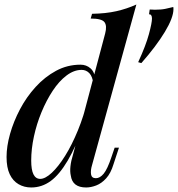

<svg xmlns="http://www.w3.org/2000/svg" viewBox="-20 -815 787 849"><path d="M387 -85Q380 -62 382.5 -44.5Q385 -27 404 -27Q422 -27 438.5 -47Q455 -67 473 -121L487 -162H506L482 -89Q470 -49 449.5 -26.5Q429 -4 405.5 5Q382 14 361 14Q300 14 293 -39Q289 -56 291.5 -79.5Q294 -103 303 -132L445 -667Q454 -701 442 -717Q430 -733 381 -733L387 -754Q448 -755 494.5 -765.5Q541 -776 583 -795ZM158 -24Q180 -24 209 -51Q238 -78 268 -126Q298 -174 324.5 -238.5Q351 -303 368 -376L353 -268Q316 -167 279.5 -105Q243 -43 204 -14.5Q165 14 118 14Q87 14 62 -0.5Q37 -15 23 -44.5Q9 -74 9 -121Q9 -168 24.5 -223Q40 -278 68.5 -332Q97 -386 137.5 -430.5Q178 -475 228 -502Q278 -529 336 -529Q362 -529 380.5 -512.5Q399 -496 401 -464L393 -444Q389 -477 375 -491.5Q361 -506 341 -506Q307 -506 274 -481Q241 -456 213 -413.5Q185 -371 163.5 -319Q142 -267 130 -211.5Q118 -156 118 -105Q118 -64 128 -44Q138 -24 158 -24ZM591 -540Q625 -614 638.5 -664Q652 -714 652 -733Q652 -752 639 -752L642 -773Q648 -773 654 -772.5Q660 -772 665 -772Q693 -772 711.5 -776Q730 -780 746 -784Q747 -782 747 -775Q747 -737 709 -674Q671 -611 605 -536Z"/></svg>

Font: Playfair Display Medium
Style: Italic
Weight: 500
Italic angle: -14°
Designer: Claus Eggers Sørensen
Foundry: Claus Eggers Sørensen
Version: Version 1.203